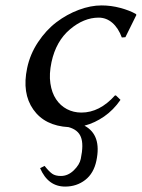

<svg xmlns="http://www.w3.org/2000/svg" viewBox="-20 -459 523 708"><path d="M127.9 161.1 144.5 152.8Q160.6 173.3 172.4 181.6Q184.1 189.9 204.6 189.9Q230.5 189.9 252 169.2Q273.4 148.4 277.8 127Q289.1 73.2 278.3 46.4Q268.1 19.5 232.9 9.8Q145 4.9 102.8 -55.2Q60.5 -115.2 80.1 -208Q90.8 -259.3 120.4 -303.7Q149.9 -348.1 188.2 -377.2Q226.6 -406.2 270.3 -422.6Q314 -439 354.5 -439Q389.6 -439 424.1 -429.7Q458.5 -420.4 481.4 -407.2L482.9 -403.8L442.4 -321.8L429.2 -320.8Q416.5 -355.5 394.3 -374.8Q372.1 -394 343.8 -394Q289.1 -394 237.8 -350.6Q186.5 -307.1 169.9 -230Q160.6 -186 165.8 -151.4Q170.9 -116.7 186.8 -93Q202.6 -69.3 226.8 -56.6Q251 -43.9 280.3 -43.9Q347.2 -43.9 403.8 -106.9H407.7L424.3 -90.8Q398.4 -53.2 363.8 -29.3Q329.1 -5.4 291.5 4.4Q355.5 38.6 335.4 133.8Q325.7 180.2 294.2 204.6Q262.7 229 220.2 229Q157.2 229 127.9 161.1Z"/></svg>

Font: Linux Biolinum G
Style: Italic
Weight: 400
Italic angle: -12°
Designer: Philipp H. Poll
Foundry: Philipp H. Poll
Version: Version 0.5.1